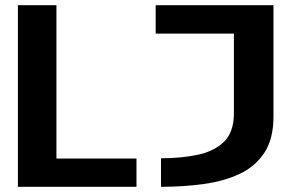

<svg xmlns="http://www.w3.org/2000/svg" viewBox="-20 -720 1115 740"><path d="M49 0V-700H197.5V-109H506V0ZM600.5 0V-110Q678.5 -110 742.2 -123.5Q806 -137 843.8 -174.2Q881.5 -211.5 881.5 -283V-590.5H580V-700H1034V-270.5Q1034 -185 999.2 -131.8Q964.5 -78.5 904 -50Q843.5 -21.5 765.2 -10.8Q687 0 600.5 0Z"/></svg>

Font: Trispace SemiExpanded SemiBold
Style: Regular
Weight: 600
Width: 6
Designer: Tyler Finck
Foundry: Etcetera Type Company
Version: Version 1.210; ttfautohint (v1.8.3)